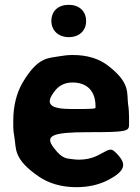

<svg xmlns="http://www.w3.org/2000/svg" viewBox="-20 -766 580 796"><path d="M469 -124C437 -159 437 -147 382 -120C361 -110 336 -104 307 -104C298 -104 289 -105 281 -106C259 -110 240 -104 204 -152C164 -203 193 -218 347 -218C500 -218 515 -221 515 -248V-278C515 -298 514 -316 511 -334C505 -381 522 -423 425 -496C389 -523 341 -538 282 -538C263 -538 245 -536 228 -533C183 -524 139 -534 74 -424C49 -381 35 -328 35 -265V-246C35 -228 37 -211 40 -195C48 -150 34 -107 141 -34C182 -6 234 10 297 10C346 10 387 0 421 -16C508 -59 500 -89 469 -124ZM376 -326V-320C376 -315 367 -314 278 -314C189 -314 162 -333 209 -391C225 -411 248 -424 281 -424C342 -424 376 -387 376 -326ZM265 -612C308 -612 337 -638 337 -679C337 -720 308 -746 265 -746C222 -746 193 -721 193 -679C193 -639 223 -612 265 -612Z"/></svg>

Font: Asimov Print
Style: A
Weight: 500
Designer: Google
Version: Version 2.000980: 2014